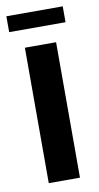

<svg xmlns="http://www.w3.org/2000/svg" viewBox="-84 -654 357 691"><g transform="rotate(-10 94.0 -309.0)"><path d="M37 0V-495H151V0ZM-9 -560V-618H197V-560Z"/></g></svg>

Font: Alumni Sans
Style: Bold
Weight: 700
Designer: Robert E. Leuschke
Foundry: Robert E. Leuschke
Version: Version 1.018